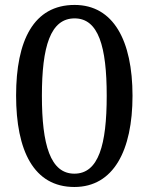

<svg xmlns="http://www.w3.org/2000/svg" viewBox="-20 -744 599 774"><path d="M514.2 -357.9C514.2 -580.6 437 -724.1 280.8 -724.1C115.2 -724.1 44.9 -580.1 44.9 -358.9C44.9 -137.2 115.7 9.8 279.8 9.8C437.5 9.8 514.2 -137.2 514.2 -357.9ZM148.9 -357.9C148.9 -556.2 183.1 -669.9 280.8 -669.9C377 -669.9 410.2 -556.2 410.2 -357.9C410.2 -160.2 377.4 -43.9 279.8 -43.9C183.1 -43.9 148.9 -160.2 148.9 -357.9Z"/></svg>

Font: Gandom
Style: Regular
Weight: 400
Foundry: DejaVu fonts team - Redesigned by Saber Rastikerdar - Based on Samim Font
Version: Version 0.8